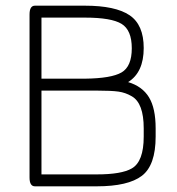

<svg xmlns="http://www.w3.org/2000/svg" viewBox="-20 -656 624 676"><path d="M84 -31V-605Q84 -636 103 -636H279Q386 -636 436 -602.5Q486 -569 486 -487Q486 -401 431 -367Q481 -352 504.5 -313.5Q528 -275 528 -204V-175Q528 -74 479.5 -37Q431 0 321 0H103Q84 0 84 -31ZM126 -379H279Q372 -380 408 -401Q444 -422 444 -486Q444 -550 408 -572Q372 -594 279 -594H126ZM126 -337V-42H321Q408 -42 444 -63Q486 -87 486 -175V-204Q486 -293 444 -317Q422 -330 397 -333.5Q372 -337 321 -337Z"/></svg>

Font: Jura Light
Style: Regular
Weight: 300
Designer: Daniel Johnson, Alexei Vanyashin
Foundry: Daniel Johnson
Version: Version 5.103